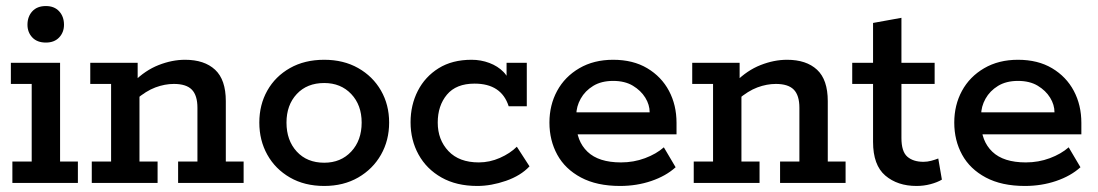

<svg xmlns="http://www.w3.org/2000/svg" viewBox="-20 -606 3638 636"><path d="M21 0V-71H85V-328H16V-398H179V-71H238V0ZM132 -465Q103 -465 87 -482Q71 -499 71 -524Q71 -551 87 -568.5Q103 -586 132 -586Q160 -586 176 -568.5Q192 -551 192 -524Q192 -499 176 -482Q160 -465 132 -465Z M284 0V-71H348V-328H279V-398H436V-338L423 -335Q461 -373 505.5 -390.5Q550 -408 593 -408Q657 -408 692.5 -375Q728 -342 728 -271V-71H787V0H570V-71H634V-249Q634 -290 615.5 -309Q597 -328 556 -328Q526 -328 495 -316.5Q464 -305 430 -276L442 -307V-71H502V0Z M1054 10Q989 10 940.5 -18Q892 -46 865.5 -93.5Q839 -141 839 -200Q839 -259 865.5 -306Q892 -353 940.5 -380.5Q989 -408 1054 -408Q1118 -408 1166.5 -380.5Q1215 -353 1242 -306Q1269 -259 1269 -200Q1269 -141 1242 -93.5Q1215 -46 1166.5 -18Q1118 10 1054 10ZM1054 -67Q1109 -67 1143.5 -104Q1178 -141 1178 -200Q1178 -258 1143.5 -294.5Q1109 -331 1054 -331Q997 -331 963 -294.5Q929 -258 929 -200Q929 -141 963 -104Q997 -67 1054 -67Z M1561 10Q1492 10 1442.5 -18Q1393 -46 1366.5 -94Q1340 -142 1340 -201Q1340 -258 1364 -305Q1388 -352 1433 -380Q1478 -408 1542 -408Q1573 -408 1601 -397.5Q1629 -387 1648 -367.5Q1667 -348 1669 -322L1658 -320V-398H1725V-254H1665Q1641 -329 1552 -329Q1491 -329 1460.5 -292.5Q1430 -256 1430 -200Q1430 -143 1465.5 -105.5Q1501 -68 1566 -68Q1602 -68 1636 -83Q1670 -98 1692 -120L1734 -55Q1705 -24 1656 -7Q1607 10 1561 10Z M2034 10Q1957 10 1904.5 -18Q1852 -46 1826 -93.5Q1800 -141 1800 -200Q1800 -258 1825.5 -305Q1851 -352 1899 -380Q1947 -408 2011 -408Q2077 -408 2124 -380Q2171 -352 2196 -305Q2221 -258 2221 -199V-161H1852V-234H2132Q2132 -259 2117.5 -282.5Q2103 -306 2076.5 -322Q2050 -338 2011 -338Q1972 -338 1945 -321.5Q1918 -305 1903.5 -279Q1889 -253 1889 -225V-200Q1889 -139 1926 -103.5Q1963 -68 2037 -68Q2079 -68 2116.5 -82Q2154 -96 2179 -118L2218 -52Q2186 -23 2137.5 -6.5Q2089 10 2034 10Z M2278 0V-71H2342V-328H2273V-398H2430V-338L2417 -335Q2455 -373 2499.5 -390.5Q2544 -408 2587 -408Q2651 -408 2686.5 -375Q2722 -342 2722 -271V-71H2781V0H2564V-71H2628V-249Q2628 -290 2609.5 -309Q2591 -328 2550 -328Q2520 -328 2489 -316.5Q2458 -305 2424 -276L2436 -307V-71H2496V0Z M3016 10Q2953 10 2912.5 -24.5Q2872 -59 2872 -136V-328H2803V-398H2872V-530L2966 -547V-398H3076V-328H2966V-149Q2966 -104 2985.5 -87Q3005 -70 3039 -70Q3052 -70 3065 -73.5Q3078 -77 3088 -81L3100 -11Q3085 -2 3062.5 4Q3040 10 3016 10Z M3375 10Q3298 10 3245.5 -18Q3193 -46 3167 -93.5Q3141 -141 3141 -200Q3141 -258 3166.5 -305Q3192 -352 3240 -380Q3288 -408 3352 -408Q3418 -408 3465 -380Q3512 -352 3537 -305Q3562 -258 3562 -199V-161H3193V-234H3473Q3473 -259 3458.5 -282.5Q3444 -306 3417.5 -322Q3391 -338 3352 -338Q3313 -338 3286 -321.5Q3259 -305 3244.5 -279Q3230 -253 3230 -225V-200Q3230 -139 3267 -103.5Q3304 -68 3378 -68Q3420 -68 3457.5 -82Q3495 -96 3520 -118L3559 -52Q3527 -23 3478.5 -6.5Q3430 10 3375 10Z"/></svg>

Font: Rokkitt SemiBold Medium
Style: Regular
Weight: 500
Version: Version 3.103